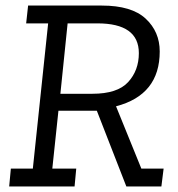

<svg xmlns="http://www.w3.org/2000/svg" viewBox="-20 -670 639 690"><path d="M19 -64H98L153 -586H74L81 -650H346Q453 -650 503.5 -603Q554 -556 554 -485Q554 -329 397 -288L488 -64H568L560 0H434L328 -272H190L168 -64H254L248 0H13ZM312 -333Q402 -333 440.5 -375Q479 -417 479 -479Q479 -586 330 -586H223L197 -333Z"/></svg>

Font: Zilla Slab Regular
Style: Italic
Weight: 400
Italic angle: -6°
Designer: Typotheque.com
Foundry: Typotheque type foundry
Version: Version 1.1; 2017; ttfautohint (v1.6)